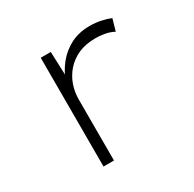

<svg xmlns="http://www.w3.org/2000/svg" viewBox="-123 -664 804 795"><g transform="rotate(-30 278.5 -266.5)"><path d="M156 0V-520H204L209 -389L196 -381Q211 -424 239 -458.5Q267 -493 306.5 -513Q346 -533 397 -533Q425 -533 450.5 -527.5Q476 -522 495 -514L479 -458Q459 -469 435.5 -473Q412 -477 394 -477Q345 -477 310.5 -461.5Q276 -446 252.5 -419.5Q229 -393 217.5 -360Q206 -327 206 -292V0Z"/></g></svg>

Font: Lexend Giga ExtraLight
Style: Regular
Weight: 250
Version: Version 1.007